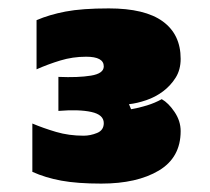

<svg xmlns="http://www.w3.org/2000/svg" viewBox="-20 -772 500 457"><path d="M410 -460Q410 -397 358 -366Q306 -335 221 -335Q164 -335 126 -342Q88 -349 57 -363V-478Q83 -467 113.5 -458Q144 -449 179 -449Q195 -449 211 -455.5Q227 -462 227 -479Q227 -499 197.5 -505.5Q168 -512 119 -508V-589Q166 -587 196.5 -592Q227 -597 227 -614Q227 -637 185 -637Q153 -637 123.5 -628Q94 -619 67 -607V-724Q97 -737 136 -744.5Q175 -752 239 -752Q325 -752 367.5 -721Q410 -690 410 -632Q410 -606 398 -587Q386 -568 368 -554.5Q350 -541 328 -533.5Q306 -526 287 -524L292 -512Q310 -515 329.5 -521Q349 -527 365 -536Q381 -527 395.5 -505.5Q410 -484 410 -460Z"/></svg>

Font: ChangwonDangamAsac Bold
Style: Regular
Weight: 700
Designer: Choi Chi-young, Lee Youngbeen, Kim Jungjin, Yoon Jihee, Han Dohee
Foundry: YoonDesign Inc.
Version: Version 1.010;Build 20210623